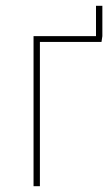

<svg xmlns="http://www.w3.org/2000/svg" viewBox="-20 -644 383 664"><path d="M312 -624H334V-519L331 -499H118V0H96V-519H312Z"/></svg>

Font: Fira Sans Extra Condensed Thin
Style: Regular
Weight: 250
Width: 1
Designer: Carrois Corporate & Edenspiekermann AG
Foundry: Carrois Corporate GbR & Edenspiekermann AG
Version: Version 4.203